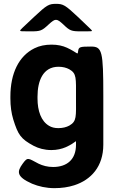

<svg xmlns="http://www.w3.org/2000/svg" viewBox="-20 -770 610 998"><path d="M375 -31V-17C375 57 330 98 256 98C227 98 202 91 181 81C126 53 125 43 97 82C69 121 63 148 147 185C181 199 220 208 263 208C300 208 335 203 366 193C453 165 517 96 517 -18V-273C517 -505 511 -528 453 -528C395 -528 389 -526 386 -504C383 -481 386 -495 328 -522C306 -532 280 -538 248 -538C215 -538 185 -532 159 -519C78 -479 34 -389 34 -268V-258C34 -218 39 -182 49 -149C74 -69 88 -48 155 -12C180 1 211 10 247 10C276 10 301 4 322 -5C377 -30 375 -44 375 -31ZM375 -264C375 -163 380 -140 340 -117C325 -109 306 -104 283 -104C264 -104 248 -108 235 -116C194 -140 175 -193 175 -258V-268C175 -349 203 -423 284 -423C307 -423 325 -418 340 -410C379 -388 375 -365 375 -264ZM385 -682C319 -744 308 -750 271 -750C234 -750 223 -744 158 -683C92 -621 85 -615 85 -611C85 -607 90 -607 140 -607C190 -607 198 -610 233 -643C268 -675 274 -675 309 -643C343 -610 351 -607 402 -607C453 -607 458 -607 458 -610C458 -613 451 -619 385 -682Z"/></svg>

Font: Asimov Print
Style: A
Weight: 500
Designer: Google
Version: Version 2.000980: 2014